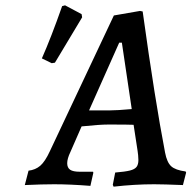

<svg xmlns="http://www.w3.org/2000/svg" viewBox="-20 -691 732 720"><path d="M676 -48 678 -44 666 3Q592 0 558 0Q485 0 406 9L403 2L412 -44Q449 -47 467 -51.5Q485 -56 492 -65Q499 -74 499 -91Q499 -100 498 -109Q497 -118 496 -125L481 -223Q462 -224 387 -224Q353 -224 286 -217L244 -121Q232 -96 232 -79Q232 -62 243 -54.5Q254 -47 279 -47H329L330 -43L319 6Q243 0 183 0Q137 0 73 3L87 -51Q113 -54 131 -69.5Q149 -85 167 -124L407 -633L505 -650L515 -648Q561 -316 599 -119Q606 -82 622 -67.5Q638 -53 676 -48ZM391 -277Q419 -277 474 -282L437 -531H427L314 -277ZM186 -456 174 -454 137 -472Q172 -551 213 -668L224 -671L286 -638L288 -626Z"/></svg>

Font: Alegreya Medium
Style: Italic
Weight: 500
Italic angle: -7°
Designer: Juan Pablo del Peral
Foundry: Huerta Tipografica
Version: Version 2.008; ttfautohint (v1.8)